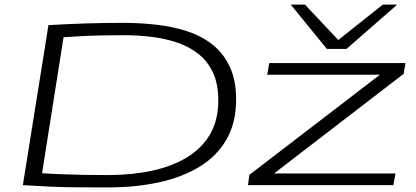

<svg xmlns="http://www.w3.org/2000/svg" viewBox="-20 -810 1821 840"><path d="M452 10Q375 10 315 9.5Q255 9 199.5 6.5Q144 4 80 0L192 -700Q276 -705 355 -707.5Q434 -710 519 -710Q595 -710 667.5 -701.5Q740 -693 802.5 -672Q865 -651 912 -613Q959 -575 986 -516.5Q1013 -458 1013 -375Q1013 -272 970.5 -199Q928 -126 852 -80Q776 -34 674 -12Q572 10 452 10ZM452 -44Q556 -44 644.5 -63Q733 -82 798 -121.5Q863 -161 899 -222.5Q935 -284 935 -371Q935 -443 911.5 -493Q888 -543 847 -575Q806 -607 753 -624.5Q700 -642 641 -649Q582 -656 522 -656Q473 -656 422.5 -655Q372 -654 329 -651.5Q286 -649 258 -647L164 -52Q212 -49 256.5 -47.5Q301 -46 348 -45Q395 -44 452 -44ZM1065 0 1071 -45 1642 -483H1149L1158 -534H1754L1746 -487L1179 -51H1710L1701 0ZM1718 -790 1496 -596H1410L1252 -790H1314L1460 -635L1655 -790Z"/></svg>

Font: Georama ExtraExtended Light
Style: Italic
Weight: 300
Width: 8
Italic angle: -9°
Designer: Jean-Baptiste Levee
Foundry: Production Type
Version: Version 1.000